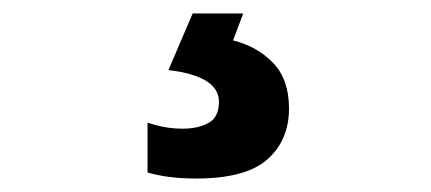

<svg xmlns="http://www.w3.org/2000/svg" viewBox="-20 -25 640 285"><path d="M409 136Q409 93 385.5 68.5Q362 44 326 35L341 -5H266L230 79Q305 88 305 126Q305 149 289.5 157.5Q274 166 251 166Q225 166 199 157V231Q229 240 271 240Q345 240 377 211.5Q409 183 409 136Z"/></svg>

Font: Noto Sans Mono UI
Style: Bold
Weight: 700
Designer: Monotype Design team
Foundry: Monotype Imaging Inc.
Version: 1.000